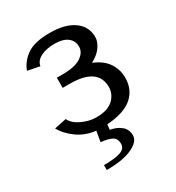

<svg xmlns="http://www.w3.org/2000/svg" viewBox="-154 -545 747 816"><g transform="rotate(-30 219.0 -137.0)"><path d="M88.9 -99.1Q100.6 -73.2 136 -56.6Q171.4 -40 205.1 -40Q238.3 -40 259.8 -47.9Q281.2 -56.6 293 -69.3Q315.9 -94.7 315.9 -125Q315.9 -220.2 179.2 -220.2H144V-270H171.9Q233.4 -270 262.7 -289.6Q292 -309.1 292 -337.6Q292 -366.2 270 -383.1Q248 -399.9 207.3 -399.9Q166.5 -399.9 139.4 -386.2Q112.3 -372.6 107.9 -347.2L48.8 -358.9Q62.5 -397.5 99.9 -423.8Q137.2 -450.2 212.4 -450.2Q287.6 -450.2 329.8 -420.2Q372.1 -390.1 372.1 -338.9Q372.1 -315.9 355.2 -291.7Q338.4 -267.6 305.2 -250Q351.6 -231.4 373.8 -198.5Q396 -165.5 396 -125Q396 -67.4 356 -32.2Q315.9 2.9 231 8.8L228 34.2Q260.3 39.6 281 56.9Q301.8 74.2 301.8 104Q301.8 133.8 257.1 154.8Q212.4 175.8 131.8 175.8V151.9Q186 151.9 213.1 142.6Q240.2 133.3 240.2 109.4Q240.2 85.4 224.4 75Q208.5 64.5 168 60.1L176.8 8.8Q125.5 3.4 86.7 -24.9Q47.9 -53.2 29.8 -86.9Z"/></g></svg>

Font: Pfennig
Style: Medium
Weight: 500
Version: Version 20120410 ; ttfautohint (v0.8)